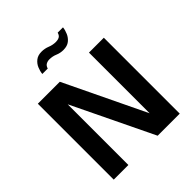

<svg xmlns="http://www.w3.org/2000/svg" viewBox="-227 -981 1123 1123"><g transform="rotate(-45 334.0 -420.0)"><path d="M607.4 0V-627.9H484.4V-126L243.2 -627.9H61.5V0H182.6V-502L424.8 0ZM481.4 -839.8Q479.5 -819.3 469.7 -796.9Q460 -774.4 440.9 -759.3Q421.9 -744.1 389.6 -744.1Q364.3 -744.1 341.3 -753.9Q318.4 -763.7 292 -763.7Q277.3 -763.7 265.1 -756.8Q252.9 -750 248 -732.4H203.1Q205.1 -753.9 214.4 -775.9Q223.6 -797.9 242.7 -813Q261.7 -828.1 292 -828.1Q318.4 -828.1 342.3 -818.4Q366.2 -808.6 392.6 -808.6Q408.2 -808.6 420.4 -814.9Q432.6 -821.3 437.5 -839.8Z"/></g></svg>

Font: Namkio Khamti Book
Style: Bold
Weight: 800
Designer: Debbi Hosken
Foundry: SIL International
Version: Version 3.917